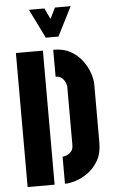

<svg xmlns="http://www.w3.org/2000/svg" viewBox="-61 -958 594 999"><g transform="rotate(-5 236.0 -459.0)"><path d="M204 -766 129 -918H210L237 -861L265 -918H347L270 -766ZM237 0V-141Q239 -141 248 -143Q257 -145 267.5 -151Q278 -157 285.5 -168Q293 -179 293 -197V-503Q293 -505 291 -513.5Q289 -522 283 -532.5Q277 -543 266 -551Q255 -559 237 -559V-700Q291 -700 328.5 -678.5Q366 -657 389 -625Q412 -593 423 -560Q434 -527 434 -503V-197Q434 -142 412 -104Q390 -66 358 -43Q326 -20 293 -10Q260 0 237 0ZM42 0V-700H183V0Z"/></g></svg>

Font: Stick No Bills ExtraBold
Style: Regular
Weight: 800
Version: Version 2.000